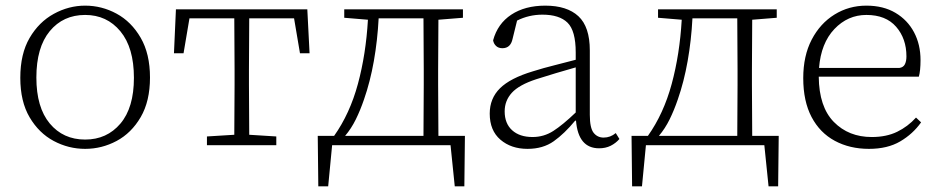

<svg xmlns="http://www.w3.org/2000/svg" viewBox="-20 -515 3335 681"><path d="M282 13Q223 13 170.5 -15Q118 -43 85 -99Q52 -155 52 -239Q52 -324 85 -380.5Q118 -437 171 -466Q224 -495 282 -495Q341 -495 393.5 -466.5Q446 -438 479 -381Q512 -324 512 -240Q512 -156 479 -99.5Q446 -43 393.5 -15Q341 13 282 13ZM282 -20Q359 -20 407 -76.5Q455 -133 455 -239Q455 -346 407 -404Q359 -462 282 -462Q204 -462 156.5 -404.5Q109 -347 109 -240Q109 -134 156.5 -77Q204 -20 282 -20Z M597 -326 604 -482H1070L1078 -326H1044L1023 -450H864Q864 -410 863.5 -359.5Q863 -309 863 -268V-214Q863 -174 863.5 -126Q864 -78 864 -37L960 -31V0H714V-31L811 -37Q811 -78 811.5 -126Q812 -174 812 -214V-268Q812 -309 811.5 -359.5Q811 -410 811 -450H652L631 -326Z M1271 -162Q1258 -124 1242 -91.5Q1226 -59 1204 -33H1482Q1482 -74 1482.5 -124Q1483 -174 1483 -214V-268Q1483 -309 1482.5 -359.5Q1482 -410 1482 -450H1323Q1319 -372 1306 -298.5Q1293 -225 1271 -162ZM1201 -452V-482H1622V-452L1535 -445Q1535 -405 1534.5 -356.5Q1534 -308 1534 -268V-214Q1534 -174 1534.5 -124Q1535 -74 1535 -33H1629L1627 146H1593L1578 0H1158L1144 146H1109L1107 -33H1165Q1221 -112 1249.5 -217.5Q1278 -323 1285 -445Z M2105 11Q2031 11 2023 -87H2020Q1982 -41 1944 -14Q1906 13 1851 13Q1793 13 1755 -19.5Q1717 -52 1717 -112Q1717 -166 1753.5 -202Q1790 -238 1870 -262Q1908 -274 1946.5 -283.5Q1985 -293 2022 -303V-329Q2022 -406 1993 -434.5Q1964 -463 1904 -463Q1856 -463 1814 -442L1798 -377Q1791 -344 1762 -344Q1748 -344 1739.5 -352Q1731 -360 1729 -372Q1745 -431 1793.5 -463Q1842 -495 1914 -495Q1991 -495 2031.5 -457.5Q2072 -420 2072 -336V-108Q2072 -61 2085.5 -44Q2099 -27 2121 -27Q2145 -27 2164 -43L2177 -22Q2164 -7 2146 2Q2128 11 2105 11ZM1770 -120Q1770 -77 1796.5 -53Q1823 -29 1869 -29Q1909 -29 1942.5 -50.5Q1976 -72 2022 -116V-276Q1987 -266 1951.5 -255.5Q1916 -245 1882 -234Q1821 -214 1795.5 -186Q1770 -158 1770 -120Z M2384 -162Q2371 -124 2355 -91.5Q2339 -59 2317 -33H2595Q2595 -74 2595.5 -124Q2596 -174 2596 -214V-268Q2596 -309 2595.5 -359.5Q2595 -410 2595 -450H2436Q2432 -372 2419 -298.5Q2406 -225 2384 -162ZM2314 -452V-482H2735V-452L2648 -445Q2648 -405 2647.5 -356.5Q2647 -308 2647 -268V-214Q2647 -174 2647.5 -124Q2648 -74 2648 -33H2742L2740 146H2706L2691 0H2271L2257 146H2222L2220 -33H2278Q2334 -112 2362.5 -217.5Q2391 -323 2398 -445Z M3053 -462Q2987 -462 2939.5 -412Q2892 -362 2885 -274H3170Q3184 -276 3189.5 -287Q3195 -298 3195 -315Q3195 -378 3158.5 -420Q3122 -462 3053 -462ZM3062 13Q2994 13 2941 -15.5Q2888 -44 2858.5 -100Q2829 -156 2829 -238Q2829 -317 2859 -374.5Q2889 -432 2940 -463.5Q2991 -495 3053 -495Q3113 -495 3156 -469.5Q3199 -444 3222 -400.5Q3245 -357 3245 -302Q3245 -264 3239 -243H2884Q2885 -136 2937.5 -82.5Q2990 -29 3072 -29Q3124 -29 3162 -47.5Q3200 -66 3229 -98L3247 -81Q3218 -40 3173 -13.5Q3128 13 3062 13Z"/></svg>

Font: Source Serif 4 SmText Light
Style: Regular
Weight: 300
Designer: Frank Grießhammer
Foundry: Adobe
Version: Version 4.005;hotconv 1.1.0;makeotfexe 2.6.0